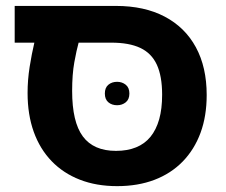

<svg xmlns="http://www.w3.org/2000/svg" viewBox="-20 -622 770 655"><path d="M379.6 13Q308.8 13 252.4 -9Q196 -30.9 156 -72.4Q116.1 -113.8 95.1 -172.3Q74.1 -230.8 74.1 -304.9Q74.1 -349.1 81.1 -393.8Q88.2 -438.4 97.2 -476.5H30.1V-601.8H375.6Q472.5 -601.8 541.9 -565.3Q611.3 -528.8 648.2 -460.8Q685.1 -392.8 685.1 -297.9Q685.1 -225.9 664.1 -168.9Q643.1 -111.9 603.2 -70.9Q563.3 -30 506.9 -8.5Q450.5 13 379.6 13ZM375.6 -107.3Q414.8 -107.3 444.3 -119.4Q473.9 -131.4 493.5 -155.5Q513 -179.6 523.1 -215.2Q533.1 -250.9 533.1 -298.9Q533.1 -362.2 515 -401.4Q496.9 -440.5 458.7 -458.5Q420.6 -476.5 359.6 -476.5H248.2Q241.2 -451.5 233.6 -409.9Q226.1 -368.2 226.1 -311.9Q226.1 -205.7 262.7 -156.5Q299.3 -107.3 375.6 -107.3ZM337.7 -303Q337.7 -322.9 349.7 -332.9Q361.6 -342.9 379.6 -342.9Q396.5 -342.9 409 -332.9Q421.4 -322.9 421.4 -303Q421.4 -283 409 -273Q396.5 -263 379.6 -263Q361.6 -263 349.7 -273Q337.7 -283 337.7 -303Z"/></svg>

Font: Noto Sans Hebrew
Style: Regular
Weight: 400
Designer: Monotype Design Team
Foundry: Monotype Imaging Inc.
Version: Version 2.003;January 10, 2023;FontCreator 14.0.0.2877 64-bi